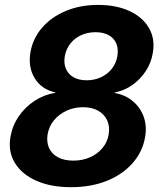

<svg xmlns="http://www.w3.org/2000/svg" viewBox="-20 -759 662 790"><path d="M272 11.2Q189.9 11.2 130.4 -14.9Q70.8 -41 41.7 -87.9Q12.7 -134.8 22.9 -195.3Q30.8 -241.7 56.9 -280Q83 -318.4 122.1 -344Q161.1 -369.6 207.5 -377V-378.9Q151.4 -391.1 123.3 -436.3Q95.2 -481.4 105 -542Q114.3 -599.6 152.3 -644Q190.4 -688.5 250 -713.6Q309.6 -738.8 383.3 -738.8Q458 -738.8 512.2 -713.9Q566.4 -689 592.5 -644.5Q618.7 -600.1 608.9 -542Q602.5 -501.5 580.3 -467.3Q558.1 -433.1 525.1 -409.7Q492.2 -386.2 452.1 -378.4L451.7 -376.5Q495.1 -368.7 526.1 -343Q557.1 -317.4 571 -279.3Q585 -241.2 577.1 -195.3Q566.9 -134.8 525.6 -87.9Q484.4 -41 419.4 -14.9Q354.5 11.2 272 11.2ZM281.7 -98.1Q319.3 -98.1 350.3 -111.8Q381.3 -125.5 401.6 -149.9Q421.9 -174.3 427.2 -206.1Q432.6 -238.8 420.9 -263.9Q409.2 -289.1 383.8 -303.5Q358.4 -317.9 321.8 -317.9Q285.2 -317.9 253.9 -303.5Q222.7 -289.1 202.1 -264.2Q181.6 -239.3 175.8 -206.1Q170.9 -174.3 181.9 -149.9Q192.9 -125.5 218.5 -111.8Q244.1 -98.1 281.7 -98.1ZM336.4 -428.7Q368.7 -428.7 395.5 -441.2Q422.4 -453.6 440.2 -476.1Q458 -498.5 462.9 -528.3Q467.8 -558.1 458.5 -580.1Q449.2 -602.1 427.2 -614.3Q405.3 -626.5 373 -626.5Q340.8 -626.5 314 -614.3Q287.1 -602.1 269.5 -579.8Q252 -557.6 246.6 -527.8Q241.7 -498.5 251.2 -476.1Q260.7 -453.6 282.5 -441.2Q304.2 -428.7 336.4 -428.7Z"/></svg>

Font: Inter 28pt
Style: Bold Italic
Weight: 700
Italic angle: -9.3988°
Designer: Rasmus Andersson
Foundry: rsms
Version: Version 4.001;git-66647c0bb